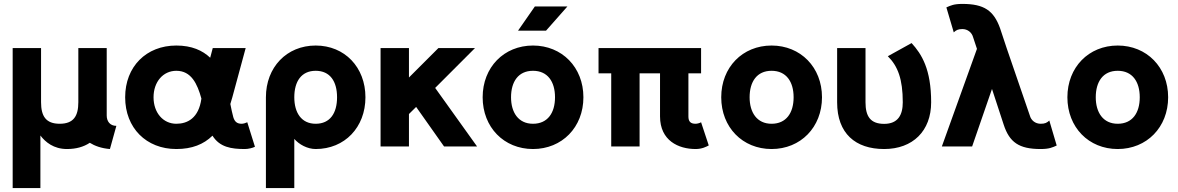

<svg xmlns="http://www.w3.org/2000/svg" viewBox="-20 -756 6082 991"><path d="M547.4 13.2 580.6 -106.4C547.4 -106.4 530.8 -130.4 530.8 -159.7V-507.8H384.3V-228.5C384.3 -157.2 359.9 -117.2 288.1 -117.2C216.3 -117.2 191.9 -157.2 191.9 -228.5V-507.8H45.4V214.8H188.5V-56.6C213.9 -22.9 256.8 13.2 325.7 13.2C372.6 13.2 412.1 2 443.4 -19C469.2 -2.9 503.9 9.8 547.4 13.2Z M1295.9 1.5 1256.3 -125C1250 -121.6 1236.3 -117.2 1227.5 -117.2C1203.1 -117.2 1190.9 -128.4 1184.1 -151.4C1178.7 -169.9 1174.3 -193.4 1168.9 -219.2C1172.4 -230.5 1175.8 -242.2 1179.2 -253.9L1248 -507.8H1078.1L1064.9 -458C1025.4 -495.6 969.7 -521 890.1 -521C734.9 -521 626 -412.1 626 -253.9C626 -95.7 734.9 13.2 890.1 13.2C970.7 13.2 1030.8 -10.7 1076.7 -55.7C1113.8 3.9 1173.8 13.2 1243.7 13.2C1261.2 13.2 1283.7 7.8 1295.9 1.5ZM890.1 -390.6C966.8 -390.6 998.5 -324.2 1019.5 -247.1C1005.9 -146 947.3 -117.2 890.1 -117.2C821.8 -117.2 772.5 -174.3 772.5 -253.9C772.5 -333.5 821.8 -390.6 890.1 -390.6Z M1352.5 -253.9V214.8H1499V-39.1C1523.4 -10.3 1566.9 13.2 1609.4 13.2C1759.3 13.2 1866.2 -99.1 1866.2 -253.9C1866.2 -408.7 1759.3 -521 1609.4 -521C1459.5 -521 1352.5 -408.7 1352.5 -253.9ZM1499 -253.9C1499 -335.9 1535.6 -390.6 1609.4 -390.6C1683.6 -390.6 1719.7 -335.9 1719.7 -253.9C1719.7 -171.9 1683.6 -117.2 1609.4 -117.2C1535.6 -117.2 1499 -174.3 1499 -253.9Z M2090.8 -167.5 2127.9 -204.1 2272 0H2442.4L2226.1 -302.2L2431.6 -507.8H2242.7L2090.8 -356V-507.8H1944.3V0H2090.8Z M2798.3 -597.7 2908.7 -722.7H2740.7L2653.8 -597.7ZM2471.2 -253.9C2471.2 -99.1 2581.1 13.2 2731 13.2C2880.9 13.2 2991.2 -99.1 2991.2 -253.9C2991.2 -408.7 2880.9 -521 2731 -521C2581.1 -521 2471.2 -408.7 2471.2 -253.9ZM2617.7 -253.9C2617.7 -334.5 2655.3 -390.6 2731 -390.6C2806.6 -390.6 2844.7 -334.5 2844.7 -253.9C2844.7 -173.3 2806.6 -117.2 2731 -117.2C2655.3 -117.2 2617.7 -175.8 2617.7 -253.9Z M3598.6 -377.4V-507.8H3069.3V-377.4H3134.8V0H3281.2V-377.4H3386.7V-155.3C3386.7 -29.8 3482.4 13.2 3570.3 13.2C3604 13.2 3626 1 3638.2 -5.4L3598.6 -125C3592.8 -121.1 3579.1 -117.2 3570.3 -117.2C3543.5 -117.2 3533.2 -129.4 3533.2 -155.3V-377.4Z M3702.6 -253.9C3702.6 -99.1 3812.5 13.2 3962.4 13.2C4112.3 13.2 4222.7 -99.1 4222.7 -253.9C4222.7 -408.7 4112.3 -521 3962.4 -521C3812.5 -521 3702.6 -408.7 3702.6 -253.9ZM3849.1 -253.9C3849.1 -334.5 3886.7 -390.6 3962.4 -390.6C4038.1 -390.6 4076.2 -334.5 4076.2 -253.9C4076.2 -173.3 4038.1 -117.2 3962.4 -117.2C3886.7 -117.2 3849.1 -175.8 3849.1 -253.9Z M4447.3 -507.8H4300.8V-228C4300.8 -66.9 4395.5 13.2 4543.5 13.2C4691.4 13.2 4786.1 -80.1 4786.1 -228C4786.1 -398.9 4737.3 -476.6 4685.1 -533.7L4562.5 -465.8C4614.3 -414.6 4639.6 -347.2 4639.6 -228C4639.6 -163.1 4615.2 -116.7 4543.5 -116.7C4471.7 -116.7 4447.3 -156.7 4447.3 -228Z M5175.8 -507.8 5141.6 -610.8C5108.9 -701.2 5059.6 -735.8 4947.3 -735.8C4902.8 -735.8 4886.7 -727.5 4864.7 -717.8L4902.8 -588.9C4915 -600.6 4925.3 -606 4947.3 -606C4974.1 -606 4996.1 -588.9 5002.9 -563L5022.5 -503.9L4841.3 0H4997.6L5100.1 -296.9L5160.6 -112.3C5190.4 -21.5 5239.3 13.2 5351.1 13.2C5396 13.2 5412.1 4.9 5434.1 -4.9L5396 -133.8C5383.3 -122.1 5373.5 -117.2 5351.1 -117.2C5324.7 -117.2 5302.2 -133.8 5295.4 -159.7Z M5489.3 -253.9C5489.3 -99.1 5599.1 13.2 5749 13.2C5898.9 13.2 6009.3 -99.1 6009.3 -253.9C6009.3 -408.7 5898.9 -521 5749 -521C5599.1 -521 5489.3 -408.7 5489.3 -253.9ZM5635.7 -253.9C5635.7 -334.5 5673.3 -390.6 5749 -390.6C5824.7 -390.6 5862.8 -334.5 5862.8 -253.9C5862.8 -173.3 5824.7 -117.2 5749 -117.2C5673.3 -117.2 5635.7 -175.8 5635.7 -253.9Z"/></svg>

Font: Giphurs ExtraBold
Style: Regular
Weight: 800
Version: Version 1.000